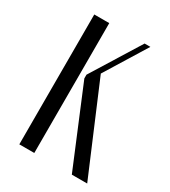

<svg xmlns="http://www.w3.org/2000/svg" viewBox="-131 -564 563 634"><g transform="rotate(30 150.5 -247.5)"><path d="M42 -495.1H99.1V0H42ZM255.9 -495.1 158.2 -336.9 300.8 0H242.2L119.1 -295.9V-310.1L233.9 -495.1Z"/></g></svg>

Font: Moniqa Narrow Heading
Style: Regular
Weight: 400
Width: 4
Designer: Rajesh Rajput
Foundry: Rajesh Rajput
Version: Version 1.000